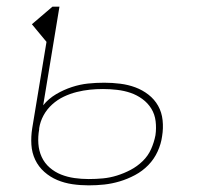

<svg xmlns="http://www.w3.org/2000/svg" viewBox="-20 -550 640 578"><path d="M247 8Q222 8 198 4.5Q174 1 152.5 -8Q131 -17 113.5 -32.5Q96 -48 86 -69Q76 -90 74.5 -114.5Q73 -139 77 -164L120 -424L76 -477L138 -530H159L110 -233Q126 -253 149 -266.5Q172 -280 196.5 -288Q221 -296 245 -298.5Q269 -301 294 -301Q318 -301 342 -298Q366 -295 387.5 -287Q409 -279 427 -265Q445 -251 456 -231.5Q467 -212 469.5 -188Q472 -164 468 -140Q465 -117 454.5 -94Q444 -71 426.5 -53Q409 -35 386.5 -23Q364 -11 340.5 -4Q317 3 294 5.5Q271 8 247 8ZM247 -11Q269 -11 290 -13Q311 -15 332 -21.5Q353 -28 373 -38.5Q393 -49 409.5 -65Q426 -81 435 -101.5Q444 -122 448 -143Q451 -164 448.5 -185Q446 -206 435.5 -223Q425 -240 408.5 -252Q392 -264 373 -270.5Q354 -277 332.5 -279.5Q311 -282 290 -282Q270 -282 250.5 -280Q231 -278 211 -273Q191 -268 172 -259Q153 -250 137 -235.5Q121 -221 111 -202.5Q101 -184 98 -164V-161Q94 -139 95.5 -117.5Q97 -96 105.5 -77.5Q114 -59 129.5 -45.5Q145 -32 164 -24.5Q183 -17 204 -14Q225 -11 247 -11Z"/></svg>

Font: Iosevka Slab Thin Extended
Style: Italic
Weight: 100
Width: 7
Italic angle: -9°
Monospace: yes
Designer: Belleve Invis
Foundry: Belleve Invis
Version: Version 11.1.0; ttfautohint (v1.8.3)